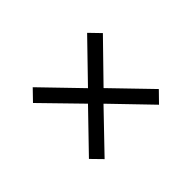

<svg xmlns="http://www.w3.org/2000/svg" viewBox="-84 -714 769 769"><g transform="rotate(-45 300.0 -329.5)"><path d="M146 -126 102.1 -170.9 255.9 -330.1 102.1 -487.8 146 -533.2 299.8 -374 454.1 -533.2 498 -487.8 344.2 -330.1 498 -170.9 454.1 -126 299.8 -286.1Z"/></g></svg>

Font: Office Code Pro D
Style: Regular
Weight: 400
Designer: Nathan Rutzky & Paul D. Hunt
Foundry: Adobe Systems Incorporated
Version: Version 1.004;PS 001.004;hotconv 1.0.70;makeotf.lib2.5.58329